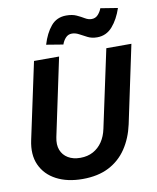

<svg xmlns="http://www.w3.org/2000/svg" viewBox="-99 -1004 895 1093"><g transform="rotate(-10 348.0 -458.0)"><path d="M290 12Q202 12 139 -21Q76 -54 48.5 -114.5Q21 -175 39 -258L133 -698H278L183 -249Q174 -206 186 -175Q198 -144 227 -126.5Q256 -109 298 -109Q340 -109 372 -126.5Q404 -144 425 -175Q446 -206 455 -249L551 -698H696L601 -249Q584 -171 544.5 -112Q505 -53 442 -20.5Q379 12 290 12ZM314 -761 217 -777Q236 -841 269.5 -881Q303 -921 358 -921Q393 -921 417 -910Q441 -899 460 -887.5Q479 -876 498 -876Q520 -876 534.5 -891.5Q549 -907 557 -928L656 -912Q635 -849 599.5 -808.5Q564 -768 511 -768Q480 -768 456.5 -780Q433 -792 412.5 -803Q392 -814 372 -814Q350 -814 335.5 -798Q321 -782 314 -761Z"/></g></svg>

Font: Azeret Mono Thin SemiBold
Style: Italic
Weight: 600
Italic angle: -12°
Version: Version 1.002